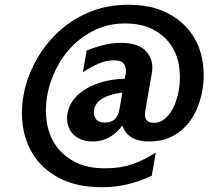

<svg xmlns="http://www.w3.org/2000/svg" viewBox="-20 -641 871 802"><path d="M622 -128Q646 -128 663.5 -141Q681 -154 694 -174Q707 -194 715 -218Q723 -242 727 -264Q736 -317 727.5 -367.5Q719 -418 691 -457Q663 -496 616 -519.5Q569 -543 503 -543Q435 -543 379.5 -517Q324 -491 282.5 -449Q241 -407 214 -352.5Q187 -298 177 -241Q167 -183 176 -128Q185 -73 215 -31Q245 11 295.5 36.5Q346 62 418 62Q483 62 532.5 45Q582 28 631 -4L614 93Q563 117 512.5 129Q462 141 405 141Q308 141 239.5 108.5Q171 76 131 22.5Q91 -31 78 -100Q65 -169 78 -241Q90 -311 125.5 -379Q161 -447 216.5 -501Q272 -555 347.5 -588Q423 -621 516 -621Q608 -621 672 -590Q736 -559 774 -509Q812 -459 824.5 -394.5Q837 -330 825 -262Q818 -222 801.5 -184Q785 -146 758 -116Q731 -86 692.5 -68Q654 -50 602 -50Q560 -50 531.5 -66Q503 -82 491 -117Q469 -86 437.5 -68Q406 -50 368 -50Q337 -50 315 -60Q293 -70 280 -86.5Q267 -103 262.5 -124.5Q258 -146 262 -168Q268 -201 289 -227Q310 -253 342 -271.5Q374 -290 414.5 -300.5Q455 -311 501 -312L505 -332Q509 -355 499 -372Q489 -389 456 -389Q423 -389 391 -375Q359 -361 326 -339L342 -430Q380 -445 414.5 -453.5Q449 -462 484 -462Q560 -462 592 -425Q624 -388 614 -334L587 -179Q578 -128 622 -128ZM418 -129Q470 -129 479 -185L491 -254Q443 -249 411 -231.5Q379 -214 373 -182Q369 -162 379.5 -145.5Q390 -129 418 -129Z"/></svg>

Font: LT Museum
Style: Bold Italic
Weight: 700
Designer: Daniel Lyons
Foundry: LyonsType
Version: Version 1.011